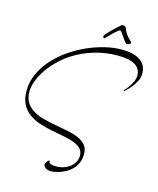

<svg xmlns="http://www.w3.org/2000/svg" viewBox="-126 -918 855 1041"><g transform="rotate(15 301.0 -397.0)"><path d="M257.8 36.1Q249 36.1 241.5 33.4Q233.9 30.8 228.8 26.9Q223.6 22.9 220.7 18.3Q217.8 13.7 217.8 9.8Q217.8 6.3 220 1.5Q222.2 -3.4 225.3 -7.8Q228.5 -12.2 231.7 -15.1Q234.9 -18.1 236.8 -18.1Q239.3 -18.1 239.7 -16.4Q240.2 -14.6 240.5 -12.5Q240.7 -10.3 241.2 -7.8Q241.7 -5.4 244.1 -3.9Q249.5 -1 257.1 1Q264.6 2.9 282.2 2.9Q304.7 2.9 324.5 -4.2Q344.2 -11.2 359.1 -23.2Q374 -35.2 382.6 -51.3Q391.1 -67.4 391.1 -85.9Q391.1 -111.3 375.2 -126.5Q359.4 -141.6 333.3 -151.1Q307.1 -160.6 273.7 -166.5Q240.2 -172.4 205.6 -179.4Q170.9 -186.5 137.5 -197.5Q104 -208.5 77.9 -227.5Q51.8 -246.6 35.9 -276.4Q20 -306.2 20 -351.1Q20 -401.4 40.5 -447Q61 -492.7 95.7 -531.7Q130.4 -570.8 175.3 -602.1Q220.2 -633.3 269 -655.3Q317.9 -677.2 367.4 -689.2Q417 -701.2 460 -701.2Q529.3 -701.2 565.7 -676.5Q602.1 -651.9 602.1 -603Q602.1 -581.1 591.8 -561Q581.5 -541 568.8 -525.1Q556.2 -509.3 544.7 -498.8Q533.2 -488.3 530.8 -485.8L527.8 -490.2Q528.3 -490.7 536.6 -499.5Q544.9 -508.3 554.2 -522Q563.5 -535.6 571.3 -552.2Q579.1 -568.8 579.1 -585.9Q579.1 -625.5 546.4 -644.8Q513.7 -664.1 451.2 -664.1Q386.7 -664.1 331.1 -648.9Q275.4 -633.8 229.2 -608.6Q183.1 -583.5 147.2 -550.8Q111.3 -518.1 86.7 -483.4Q62 -448.7 49.1 -414.6Q36.1 -380.4 36.1 -352.1Q36.1 -314 52.2 -289.8Q68.4 -265.6 94.7 -250.2Q121.1 -234.9 154.5 -226.6Q188 -218.3 223.1 -211.9Q258.3 -205.6 291.7 -199Q325.2 -192.4 351.6 -180.9Q377.9 -169.4 394 -150.6Q410.2 -131.8 410.2 -101.1Q410.2 -72.8 401.1 -51.8Q392.1 -30.8 377.9 -15.6Q363.8 -0.5 346.4 9.5Q329.1 19.5 312 25.4Q294.9 31.2 280.5 33.7Q266.1 36.1 257.8 36.1ZM356 -736.8Q354 -734.9 353 -734.9Q350.1 -734.9 347.9 -738.5Q345.7 -742.2 345.7 -746.1Q345.7 -748.5 351.6 -755.9Q357.4 -763.2 366.5 -772.5Q375.5 -781.7 386 -792Q396.5 -802.2 405.8 -810.8Q415 -819.3 421.6 -824.7Q428.2 -830.1 429.7 -830.1Q430.7 -830.1 434.1 -830.1Q437.5 -830.1 441.2 -829.1Q444.8 -828.1 448 -825.7Q451.2 -823.2 451.7 -818.8Q458.5 -802.2 469 -786.4Q479.5 -770.5 496.1 -756.8Q497.6 -755.4 498.8 -753.4Q500 -751.5 500 -750Q500 -744.6 493.7 -740.7Q487.3 -736.8 477.1 -736.8Q469.2 -743.2 461.7 -753.7Q454.1 -764.2 447.5 -774.2Q440.9 -784.2 435.3 -791.5Q429.7 -798.8 425.8 -798.8Q421.9 -798.8 413.8 -792.5Q405.8 -786.1 395.8 -776.9Q385.7 -767.6 375.2 -756.6Q364.7 -745.6 356 -736.8Z"/></g></svg>

Font: Stalemate
Style: Regular
Weight: 400
Designer: Astigmatic (AOETI)
Foundry: Astigmatic (AOETI)
Version: Version 001.000